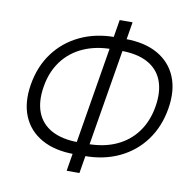

<svg xmlns="http://www.w3.org/2000/svg" viewBox="-86 -847 970 967"><g transform="rotate(10 399.0 -364.0)"><path d="M341.3 -55.7Q241.2 -55.7 173.8 -93.5Q106.4 -131.3 77.6 -200.4Q48.8 -269.5 64.5 -363.8Q80.1 -458 131.3 -527.1Q182.6 -596.2 262 -634Q341.3 -671.9 441.4 -671.9H492.7Q592.8 -671.9 659.4 -634Q726.1 -596.2 754.6 -527.1Q783.2 -458 767.6 -364.3Q752 -270 701.2 -200.7Q650.4 -131.3 571.5 -93.5Q492.7 -55.7 392.6 -55.7ZM351.1 -118.2H397Q480.5 -118.2 544.4 -147.2Q608.4 -176.3 648.9 -231.4Q689.5 -286.6 702.1 -363.8Q714.8 -440.9 693.8 -495.8Q672.9 -550.8 619.6 -580.1Q566.4 -609.4 482.9 -609.4H437Q354 -609.4 289.3 -580.3Q224.6 -551.3 183.6 -496.3Q142.6 -441.4 129.9 -363.8Q117.2 -286.1 138.7 -231.2Q160.2 -176.3 214.1 -147.2Q268.1 -118.2 351.1 -118.2ZM317.4 33.2 448.7 -760.7H514.6L382.8 33.2Z"/></g></svg>

Font: Inter 28pt Light
Style: Italic
Weight: 300
Italic angle: -9.3988°
Designer: Rasmus Andersson
Foundry: rsms
Version: Version 4.001;git-66647c0bb